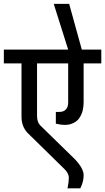

<svg xmlns="http://www.w3.org/2000/svg" viewBox="-32 -943 555 1015"><path d="M503.5 -680.7V-607.7H410.1V-403.1Q410.1 -379.2 405.1 -359Q400.1 -338.8 388.8 -321Q377.5 -303.2 356.6 -293Q335.8 -282.8 312.1 -282.8Q288.4 -282.8 263.2 -289.3V-351.4H281.9Q304.1 -351.4 316.2 -364.2Q328.4 -377.1 328.4 -400.5V-607.7H163.8V-330.1Q163.8 -298.4 179.8 -281.1L364 -101.2Q410.1 -52.6 410.1 -16.9Q410.1 18.7 392.3 52.6H324.9Q331.9 18.2 331.9 -3.3Q331.9 -24.8 310.6 -47.4L112.1 -242Q81.7 -276.3 81.7 -324.9V-607.7H-11.7V-680.7H328.4L252 -922.7H333.6L400.5 -680.7Z"/></svg>

Font: Puralecka Narrow
Style: Regular
Weight: 400
Designer: Hector Gatti, Marcela Romero, Pablo Cosgaya and Nicolas Silva
Version: Version 1.004;PS 001.004;hotconv 1.0.70;makeotf.lib2.5.58329